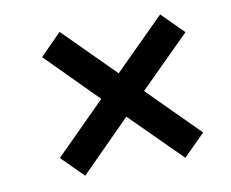

<svg xmlns="http://www.w3.org/2000/svg" viewBox="-59 -717 741 617"><g transform="rotate(-10 311.5 -408.0)"><path d="M171.9 -172.9 101.6 -243.2 265.6 -407.2 101.6 -572.3 170.9 -642.6 335 -478.5 499 -641.6 569.3 -571.3 405.3 -408.2 569.3 -244.1 499 -173.8 335 -336.9Z"/></g></svg>

Font: Post No Bills Colombo
Style: Bold
Weight: 800
Designer: Kosala Senevirathne, Siva Puranthara, Lasantha Premarathna, Tharique Azeez
Foundry: Mooniak
Version: Version 1.220 ; ttfautohint (v1.5)